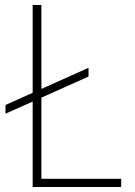

<svg xmlns="http://www.w3.org/2000/svg" viewBox="-20 -750 540 770"><path d="M2 -294V-329L335 -478V-443ZM111 0V-730H146V-33H466V0Z"/></svg>

Font: M PLUS Code Latin ExtraLight
Style: Regular
Weight: 250
Designer: Coji Morishita
Foundry: UNDERFOREST DESIGN
Version: Version 1.002; ttfautohint (v1.8.3)